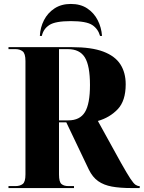

<svg xmlns="http://www.w3.org/2000/svg" viewBox="-20 -953 728 973"><path d="M23 0V-10H59Q81 -10 95 -20.5Q109 -31 109 -69V-644Q109 -682 94.5 -693Q80 -704 59 -704H23V-714H345Q444 -714 503.5 -691.5Q563 -669 590 -627Q617 -585 617 -526Q617 -442 576.5 -399.5Q536 -357 476 -340L593 -128Q624 -73 640.5 -48Q657 -23 667 -16.5Q677 -10 686 -10H688V0H646Q588 0 547 -7.5Q506 -15 477.5 -35Q449 -55 430 -94L316 -333H279V-69Q279 -31 291.5 -20.5Q304 -10 326 -10H355V0ZM326 -343Q385 -343 410.5 -385Q436 -427 436 -522Q436 -620 410 -662Q384 -704 324 -704H279V-343ZM182 -771Q184 -814 203 -851Q222 -888 256.5 -910.5Q291 -933 339 -933Q388 -933 422 -910.5Q456 -888 475 -851Q494 -814 497 -771H487Q477 -807 447 -826.5Q417 -846 339 -846Q261 -846 230.5 -826.5Q200 -807 192 -771Z"/></svg>

Font: Noto Serif Display SemiCondensed ExtraBold
Style: Regular
Weight: 800
Width: 4
Designer: Monotype Design Team
Foundry: Monotype Imaging Inc.
Version: Version 2.009